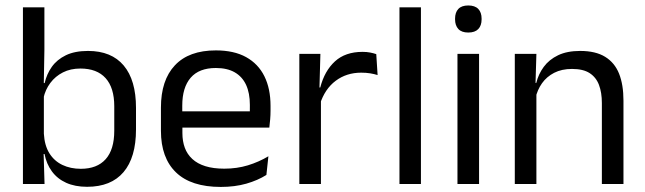

<svg xmlns="http://www.w3.org/2000/svg" viewBox="-20 -690 2418 720"><path d="M306.5 10.5Q261.5 10.5 228.2 -4.5Q195 -19.5 174.5 -47.5Q154 -75.5 147 -112.5H120L144.5 -188.5Q147 -144.5 165.2 -115.2Q183.5 -86 214 -71.5Q244.5 -57 283 -57Q344 -57 376.2 -93Q408.5 -129 408.5 -200V-291.5Q408.5 -361 376 -397Q343.5 -433 281.5 -433Q244.5 -433 216 -418.5Q187.5 -404 168.8 -379Q150 -354 143 -322L124.5 -378.5H147.5Q155 -412 174.2 -439.2Q193.5 -466.5 227 -482.8Q260.5 -499 310 -499Q398 -499 444 -444.2Q490 -389.5 490 -285.5V-204.5Q490 -99.5 443.2 -44.5Q396.5 10.5 306.5 10.5ZM66 0V-662.5H146.5V-503.5L144 -363.5L144.5 -348V-144L143.5 -118L147 0Z M808 11Q696.5 11 640 -43.5Q583.5 -98 583.5 -199.5V-286.5Q583.5 -389.5 636 -445.2Q688.5 -501 789.5 -501Q857.5 -501 903 -475.8Q948.5 -450.5 971.5 -404Q994.5 -357.5 994.5 -293V-275Q994.5 -259 993.2 -243Q992 -227 990 -211.5H915.5Q916.5 -235.5 916.8 -257Q917 -278.5 917 -296.5Q917 -341 902.8 -371.8Q888.5 -402.5 860.2 -418.8Q832 -435 789.5 -435Q726.5 -435 695 -398.5Q663.5 -362 663.5 -294V-247.5L664 -237.5V-191Q664 -160.5 673 -136Q682 -111.5 701.2 -93.8Q720.5 -76 750.2 -66.8Q780 -57.5 821 -57.5Q868.5 -57.5 909.5 -70Q950.5 -82.5 986.5 -104L979 -34Q946.5 -13.5 903.5 -1.2Q860.5 11 808 11ZM626 -211.5V-272.5H973V-211.5Z M1179.5 -298.5 1161 -361 1181 -362Q1197 -424 1236 -459.8Q1275 -495.5 1339.5 -495.5Q1355.5 -495.5 1368.2 -493Q1381 -490.5 1391 -487L1396 -408.5Q1383.5 -412.5 1368.2 -415Q1353 -417.5 1334.5 -417.5Q1279.5 -417.5 1238.8 -387Q1198 -356.5 1179.5 -298.5ZM1102.5 0V-488H1181.5L1177.5 -344L1183.5 -338V0Z M1478 0V-662.5H1558.5V0Z M1695.5 0V-488H1776.5V0ZM1736 -568Q1711 -568 1698.8 -581.2Q1686.5 -594.5 1686.5 -617.5V-620Q1686.5 -643.5 1698.8 -656.5Q1711 -669.5 1736 -669.5Q1761 -669.5 1773.5 -656.5Q1786 -643.5 1786 -620V-617.5Q1786 -594 1773.5 -581Q1761 -568 1736 -568Z M2237 0V-303.5Q2237 -343 2226.2 -371.5Q2215.5 -400 2191.2 -415.8Q2167 -431.5 2125 -431.5Q2086.5 -431.5 2058.2 -417Q2030 -402.5 2012.5 -377.8Q1995 -353 1988 -321.5L1973.5 -379H1991Q1999 -412 2019 -439.2Q2039 -466.5 2072.8 -482.8Q2106.5 -499 2155.5 -499Q2213.5 -499 2249.2 -477Q2285 -455 2301.5 -413.8Q2318 -372.5 2318 -312.5V0ZM1910.5 0V-488H1991.5L1988 -371L1991.5 -366.5V0Z"/></svg>

Font: Anek Bangla
Style: Regular
Weight: 400
Designer: Sulekha Rajkumar (Bangla), Yesha Goshar (Latin)
Foundry: Ek Type
Version: Version 1.003